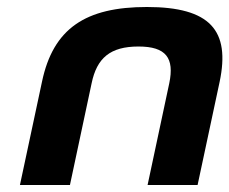

<svg xmlns="http://www.w3.org/2000/svg" viewBox="-20 -529 656 549"><path d="M100 -295 37 0H180L242 -291C257 -363 295 -396 376 -396C455 -396 479 -363 464 -291L402 0H545L608 -295C639 -442 581 -509 400 -509C225 -509 132 -448 100 -295Z"/></svg>

Font: LT Wave Bold
Style: Italic
Weight: 700
Designer: Daniel Lyons
Version: Version 2.5 (Glyphs App)